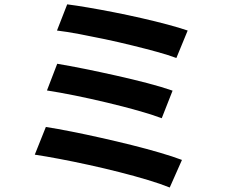

<svg xmlns="http://www.w3.org/2000/svg" viewBox="-20 -803 1040 870"><path d="M284.5 -783.3Q324.1 -778.3 379.4 -768.9Q434.7 -759.5 497.3 -747.2Q559.9 -734.9 622.3 -720.6Q684.6 -706.4 738.5 -692Q792.4 -677.6 830.4 -664.6L779.2 -540.2Q744.3 -553.4 692.1 -567.8Q639.9 -582.2 579 -597.1Q518.2 -612.1 455.9 -625.3Q393.7 -638.4 337.2 -649Q280.8 -659.6 238.2 -664.6ZM239.3 -514.1Q293 -505.1 362.9 -491.1Q432.7 -477 507.1 -460.3Q581.4 -443.7 648.3 -426.2Q715.2 -408.7 762 -392.2L712.9 -267.3Q669.7 -283.7 604.5 -302Q539.4 -320.3 465.6 -337.9Q391.7 -355.6 320.1 -370.1Q248.5 -384.5 192.8 -393.1ZM187.8 -227.7Q239.1 -219.7 304.2 -206.8Q369.3 -193.9 439.5 -178.1Q509.7 -162.4 577.7 -145.4Q645.7 -128.4 704.6 -111.1Q763.5 -93.9 804.5 -78.3L749.1 46.7Q708.6 30.2 649.8 12.5Q591 -5.2 522.2 -22.7Q453.5 -40.2 383.1 -55.6Q312.8 -71 249.3 -83Q185.8 -95 137.6 -102.2Z"/></svg>

Font: Noto Sans TC
Style: Regular
Weight: 100
Designer: Ryoko NISHIZUKA 西塚涼子 (kana, bopomofo & ideographs); Paul D. Hunt (Latin, Greek & Cyrillic); Sandoll Communications 산돌커뮤니
Foundry: Adobe
Version: Version 2.004;hotconv 1.0.118;makeotfexe 2.5.65603